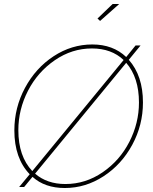

<svg xmlns="http://www.w3.org/2000/svg" viewBox="-20 -938 766 963"><path d="M578 -918 482 -833 469 -845 545 -918ZM626 -638Q697 -558 697 -424Q697 -311 643.5 -212Q590 -113 499.5 -54Q409 5 305 5Q205 5 143 -51L101 0H76L129 -64Q52 -144 52 -284Q52 -398 105.5 -497.5Q159 -597 249 -656Q339 -715 443 -715Q547 -715 613 -652L660 -710H685ZM72 -285Q72 -154 142 -80L600 -637Q539 -695 441 -695Q341 -695 255 -636Q169 -577 120.5 -483Q72 -389 72 -285ZM308 -15Q409 -15 495 -74Q581 -133 629 -227Q677 -321 677 -424Q677 -549 613 -623L156 -67Q216 -15 308 -15Z"/></svg>

Font: Raleway-v4020 Thin
Style: Italic
Weight: 250
Italic angle: -12°
Designer: Matt McInerney, Pablo Impallari, Rodrigo Fuenzalida
Foundry: Matt McInerney, Pablo Impallari, Rodrigo Fuenzalida
Version: Version 4.020;PS 004.020;hotconv 1.0.88;makeotf.lib2.5.64775